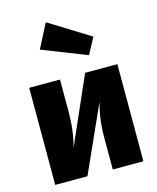

<svg xmlns="http://www.w3.org/2000/svg" viewBox="-124 -932 835 1018"><g transform="rotate(-15 293.5 -423.0)"><path d="M226 -846 450 -707 402 -618 158 -714ZM535 -533V0H367V-175Q367 -277 392 -365L228 0H51V-533H220V-355Q220 -252 196 -165L358 -533Z"/></g></svg>

Font: FiraGO ExtraBold
Style: Regular
Weight: 800
Designer: bBox Type
Foundry: bBox Type GmbH
Version: Version 1.001;PS 001.001;hotconv 1.0.88;makeotf.lib2.5.64775